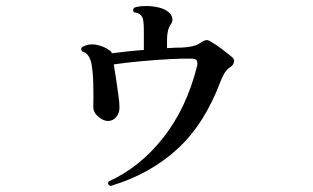

<svg xmlns="http://www.w3.org/2000/svg" viewBox="-20 -580 1040 638"><path d="M347 38Q335 32 341 23Q445 -24 522.5 -122.5Q600 -221 635 -361Q637 -372 634.5 -378Q632 -384 620 -385Q589 -386 543 -383.5Q497 -381 448 -376.5Q399 -372 358 -366Q362 -344 366 -316Q370 -288 373.5 -263Q377 -238 377 -223Q377 -204 366.5 -191.5Q356 -179 341 -178Q325 -177 307.5 -191.5Q290 -206 290 -225Q291 -261 290 -300.5Q289 -340 284 -368Q277 -403 253 -409Q246 -418 254 -424Q275 -436 301 -431Q327 -426 346 -411Q348 -410 349.5 -407.5Q351 -405 352 -403Q375 -406 402.5 -409Q430 -412 458 -414V-481Q458 -502 455.5 -514.5Q453 -527 444 -533Q436 -538 425 -539Q419 -548 427 -555Q443 -560 465 -560Q487 -560 508 -555Q529 -550 542 -538Q550 -531 552.5 -520Q555 -509 548 -500Q535 -482 535 -448V-420Q549 -421 562.5 -421.5Q576 -422 586 -422Q604 -423 620 -426.5Q636 -430 645 -437Q656 -445 664 -446.5Q672 -448 683 -440Q696 -433 716 -418Q736 -403 749 -392Q760 -384 757.5 -373.5Q755 -363 745 -357Q734 -350 726 -337Q718 -324 713 -310Q660 -168 569 -84.5Q478 -1 347 38Z"/></svg>

Font: Zen Old Mincho Black
Style: Regular
Weight: 900
Designer: Yoshimichi Ohira
Foundry: Positype
Version: Version 1.001